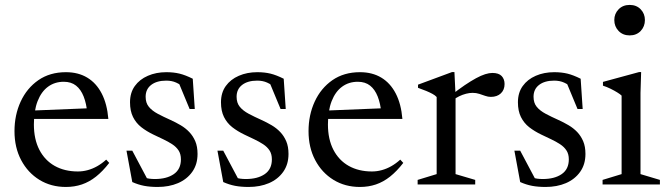

<svg xmlns="http://www.w3.org/2000/svg" viewBox="-20 -732 2654 762"><path d="M241.5 -445.5Q290.5 -445.5 326.2 -424Q362 -402.5 383.5 -361.2Q405 -320 410 -260H101L102 -293L361 -303.5L326.5 -283Q323 -321 312 -349Q301 -377 281.8 -392.2Q262.5 -407.5 233 -407.5Q197.5 -407.5 170.8 -388Q144 -368.5 129.2 -330.5Q114.5 -292.5 114.5 -238Q114.5 -179.5 136.2 -137.5Q158 -95.5 197.2 -73.5Q236.5 -51.5 289 -51.5Q309 -51.5 328.2 -56.8Q347.5 -62 366 -72.5Q384.5 -83 401.5 -98.5L413.5 -85.5Q388 -52.5 361.2 -31.2Q334.5 -10 305 0Q275.5 10 241.5 10Q182.5 10 136.5 -18.2Q90.5 -46.5 64 -96.5Q37.5 -146.5 37.5 -211.5Q37.5 -275.5 62 -328.8Q86.5 -382 132.2 -413.8Q178 -445.5 241.5 -445.5Z M640 -445.5Q669 -445.5 692.5 -439.8Q716 -434 745 -419.5L753 -299.5H732.5L681.5 -422.5L716 -380.5Q696.5 -396.5 679.2 -404.2Q662 -412 640 -412Q602 -412 580 -395Q558 -378 558 -348Q558 -323.5 570.8 -308Q583.5 -292.5 606 -280.5Q628.5 -268.5 656.5 -256Q677.5 -246.5 697 -235Q716.5 -223.5 731.2 -208Q746 -192.5 755 -171.5Q764 -150.5 764 -121Q764 -79.5 743 -50Q722 -20.5 686.5 -5.2Q651 10 605.5 10Q575.5 10 552 5.5Q528.5 1 505 -9.5L482 -134H505L573.5 -5L516.5 -43Q535 -34 548 -29.2Q561 -24.5 572 -23Q583 -21.5 594.5 -21.5Q641.5 -21.5 669.8 -41Q698 -60.5 698 -99.5Q698 -120.5 688.8 -134.8Q679.5 -149 663.5 -159.5Q647.5 -170 628 -179.2Q608.5 -188.5 588.5 -198Q561.5 -211 540.8 -227.2Q520 -243.5 508 -267.5Q496 -291.5 496 -326Q496 -364 515 -390.5Q534 -417 566.8 -431.2Q599.5 -445.5 640 -445.5Z M1001 -445.5Q1030 -445.5 1053.5 -439.8Q1077 -434 1106 -419.5L1114 -299.5H1093.5L1042.5 -422.5L1077 -380.5Q1057.5 -396.5 1040.2 -404.2Q1023 -412 1001 -412Q963 -412 941 -395Q919 -378 919 -348Q919 -323.5 931.8 -308Q944.5 -292.5 967 -280.5Q989.5 -268.5 1017.5 -256Q1038.5 -246.5 1058 -235Q1077.5 -223.5 1092.2 -208Q1107 -192.5 1116 -171.5Q1125 -150.5 1125 -121Q1125 -79.5 1104 -50Q1083 -20.5 1047.5 -5.2Q1012 10 966.5 10Q936.5 10 913 5.5Q889.5 1 866 -9.5L843 -134H866L934.5 -5L877.5 -43Q896 -34 909 -29.2Q922 -24.5 933 -23Q944 -21.5 955.5 -21.5Q1002.5 -21.5 1030.8 -41Q1059 -60.5 1059 -99.5Q1059 -120.5 1049.8 -134.8Q1040.5 -149 1024.5 -159.5Q1008.5 -170 989 -179.2Q969.5 -188.5 949.5 -198Q922.5 -211 901.8 -227.2Q881 -243.5 869 -267.5Q857 -291.5 857 -326Q857 -364 876 -390.5Q895 -417 927.8 -431.2Q960.5 -445.5 1001 -445.5Z M1408.5 -445.5Q1457.5 -445.5 1493.2 -424Q1529 -402.5 1550.5 -361.2Q1572 -320 1577 -260H1268L1269 -293L1528 -303.5L1493.5 -283Q1490 -321 1479 -349Q1468 -377 1448.8 -392.2Q1429.5 -407.5 1400 -407.5Q1364.5 -407.5 1337.8 -388Q1311 -368.5 1296.2 -330.5Q1281.5 -292.5 1281.5 -238Q1281.5 -179.5 1303.2 -137.5Q1325 -95.5 1364.2 -73.5Q1403.5 -51.5 1456 -51.5Q1476 -51.5 1495.2 -56.8Q1514.5 -62 1533 -72.5Q1551.5 -83 1568.5 -98.5L1580.5 -85.5Q1555 -52.5 1528.2 -31.2Q1501.5 -10 1472 0Q1442.5 10 1408.5 10Q1349.5 10 1303.5 -18.2Q1257.5 -46.5 1231 -96.5Q1204.5 -146.5 1204.5 -211.5Q1204.5 -275.5 1229 -328.8Q1253.5 -382 1299.2 -413.8Q1345 -445.5 1408.5 -445.5Z M1934 -442.5Q1959.5 -442.5 1971 -430.2Q1982.5 -418 1982.5 -398.5Q1982.5 -375.5 1967.8 -361.5Q1953 -347.5 1928 -347.5Q1917 -347.5 1905.8 -351.5Q1894.5 -355.5 1882.2 -359.5Q1870 -363.5 1855.5 -363.5Q1843.5 -363.5 1829.8 -360Q1816 -356.5 1802.5 -350Q1789 -343.5 1779 -335L1769 -353Q1799.5 -377 1824.2 -393.8Q1849 -410.5 1869.2 -421.5Q1889.5 -432.5 1905.5 -437.5Q1921.5 -442.5 1934 -442.5ZM1788 -354V-41L1866 -18V0H1637.5V-18L1713 -41V-347Q1706.5 -354 1696.2 -359.5Q1686 -365 1671.8 -371Q1657.5 -377 1639 -383.5V-396L1774 -446H1783.5Z M2179.5 -445.5Q2208.5 -445.5 2232 -439.8Q2255.5 -434 2284.5 -419.5L2292.5 -299.5H2272L2221 -422.5L2255.5 -380.5Q2236 -396.5 2218.8 -404.2Q2201.5 -412 2179.5 -412Q2141.5 -412 2119.5 -395Q2097.5 -378 2097.5 -348Q2097.5 -323.5 2110.2 -308Q2123 -292.5 2145.5 -280.5Q2168 -268.5 2196 -256Q2217 -246.5 2236.5 -235Q2256 -223.5 2270.8 -208Q2285.5 -192.5 2294.5 -171.5Q2303.5 -150.5 2303.5 -121Q2303.5 -79.5 2282.5 -50Q2261.5 -20.5 2226 -5.2Q2190.5 10 2145 10Q2115 10 2091.5 5.5Q2068 1 2044.5 -9.5L2021.5 -134H2044.5L2113 -5L2056 -43Q2074.5 -34 2087.5 -29.2Q2100.5 -24.5 2111.5 -23Q2122.5 -21.5 2134 -21.5Q2181 -21.5 2209.2 -41Q2237.5 -60.5 2237.5 -99.5Q2237.5 -120.5 2228.2 -134.8Q2219 -149 2203 -159.5Q2187 -170 2167.5 -179.2Q2148 -188.5 2128 -198Q2101 -211 2080.2 -227.2Q2059.5 -243.5 2047.5 -267.5Q2035.5 -291.5 2035.5 -326Q2035.5 -364 2054.5 -390.5Q2073.5 -417 2106.2 -431.2Q2139 -445.5 2179.5 -445.5Z M2479 -591.5Q2452 -591.5 2435 -609.2Q2418 -627 2418 -652.5Q2418 -677.5 2435 -695Q2452 -712.5 2479 -712.5Q2506 -712.5 2522.8 -695Q2539.5 -677.5 2539.5 -652.5Q2539.5 -627 2522.8 -609.2Q2506 -591.5 2479 -591.5ZM2524.5 -446 2522 -363.5V-41L2599 -18V0H2371.5V-18L2447 -41V-352.5Q2441.5 -358 2429.8 -365.2Q2418 -372.5 2403.2 -379.8Q2388.5 -387 2373 -392V-407L2516.5 -446Z"/></svg>

Font: Newsreader 24pt
Style: Regular
Weight: 400
Designer: Hugues Gentile
Foundry: Production Type
Version: Version 1.003